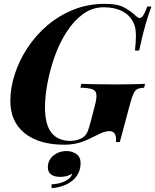

<svg xmlns="http://www.w3.org/2000/svg" viewBox="-20 -742 811 1003"><path d="M348 -6Q366 -6 383 -10.5Q400 -15 412 -23Q429 -35 436.5 -52Q444 -69 452 -100L475 -188Q486 -229 483.5 -249Q481 -269 461.5 -276Q442 -283 400 -284L405 -304Q427 -303 458 -302.5Q489 -302 523 -301.5Q557 -301 585 -301Q632 -301 672.5 -302Q713 -303 738 -304L733 -284Q711 -283 698.5 -277Q686 -271 677.5 -253Q669 -235 659 -198L606 0H586Q588 -29 579.5 -43Q571 -57 552 -57Q529 -57 503 -44Q477 -31 453 -20Q415 -1 382.5 6.5Q350 14 316 14Q184 14 109 -46Q34 -106 34 -215Q34 -283 57 -354Q80 -425 123 -491Q166 -557 227 -609Q288 -661 364 -691.5Q440 -722 528 -722Q593 -722 628.5 -703Q664 -684 692 -657Q707 -642 720 -652Q733 -662 749 -708H771Q756 -669 740 -613.5Q724 -558 707 -478H685Q687 -498 688.5 -516.5Q690 -535 690 -553Q690 -574 687.5 -591Q685 -608 676 -626Q657 -664 617.5 -684Q578 -704 522 -704Q462 -704 413.5 -668.5Q365 -633 327.5 -574.5Q290 -516 265.5 -446.5Q241 -377 228 -307.5Q215 -238 215 -182Q215 -92 248.5 -49Q282 -6 348 -6ZM328 47Q355 47 378 62Q401 77 401 110Q401 165 360 200Q319 235 250 241L249 221Q291 219 321 204Q351 189 357 165Q345 173 329.5 177.5Q314 182 295 182Q264 182 247 169.5Q230 157 230 132Q230 94 259 70.5Q288 47 328 47Z"/></svg>

Font: Playfair Display ExtraBold
Style: Italic
Weight: 800
Italic angle: -14°
Designer: Claus Eggers Sørensen
Foundry: Claus Eggers Sørensen
Version: Version 1.203